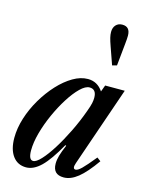

<svg xmlns="http://www.w3.org/2000/svg" viewBox="-129 -942 789 1032"><g transform="rotate(15 266.0 -426.5)"><path d="M118.5 10.5Q71 10.5 44 -26.2Q17 -63 17 -127Q17 -180.5 35 -237.5Q53 -294.5 84.2 -347.5Q115.5 -400.5 154.5 -442.8Q193.5 -485 235.8 -509.8Q278 -534.5 318.5 -534.5Q371.5 -534.5 402.5 -488L416 -524.5H525L372 -81Q360 -46.5 379 -46.5Q391 -46.5 411.5 -66.2Q432 -86 476 -140L496.5 -124.5Q446.5 -53.5 406.5 -21.5Q366.5 10.5 327.5 10.5Q267.5 10.5 267.5 -50.5Q267.5 -71.5 274.5 -96Q281.5 -120.5 297.5 -157.5L292.5 -159.5Q242 -69 201 -29.2Q160 10.5 118.5 10.5ZM146.5 -32.5Q163.5 -32.5 190 -61Q216.5 -89.5 246.8 -137.5Q277 -185.5 306.5 -245.5Q336 -305.5 358.5 -368.5Q370 -399.5 373.2 -415.8Q376.5 -432 376.5 -445Q376.5 -493 338.5 -493Q315.5 -493 286.8 -465Q258 -437 229 -391.2Q200 -345.5 175.5 -291Q151 -236.5 136.2 -182.5Q121.5 -128.5 121.5 -85Q121.5 -32.5 146.5 -32.5ZM424 -638.5 390 -735Q380 -763 376 -779.8Q372 -796.5 372 -811Q372 -835.5 385.5 -850Q399 -864.5 421 -864.5Q465 -864.5 465 -814.5Q465 -806 464.2 -794.5Q463.5 -783 462 -770L449.5 -645.5Z"/></g></svg>

Font: Libre Caslon Condensed SemiBold Italic
Style: Regular
Weight: 600
Italic angle: -22.583°
Designer: Pablo Impallari, Rodrigo Fuenzalida, Katja Schimmel, Ertekin Erdin
Foundry: Pablo Impallari, Rodrigo Fuenzalida
Version: Version 2.000; ttfautohint (v1.8.4.7-5d5b);gftools[0.9.33]